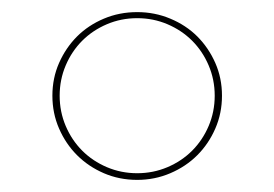

<svg xmlns="http://www.w3.org/2000/svg" viewBox="-20 -728 453 317"><path d="M66.5 -570Q66.5 -599 77.5 -624Q88.5 -649 107.2 -667.8Q126 -686.5 151.5 -697.2Q177 -708 206.5 -708Q235.5 -708 261.2 -697.2Q287 -686.5 305.8 -667.8Q324.5 -649 335.5 -624Q346.5 -599 346.5 -570Q346.5 -541 335.5 -515.8Q324.5 -490.5 305.8 -471.8Q287 -453 261.2 -442Q235.5 -431 206.5 -431Q177 -431 151.5 -442Q126 -453 107.2 -471.8Q88.5 -490.5 77.5 -515.8Q66.5 -541 66.5 -570ZM78.5 -570Q78.5 -543.5 88.5 -520Q98.5 -496.5 115.8 -479.2Q133 -462 156.5 -452Q180 -442 206.5 -442Q233 -442 256.5 -452Q280 -462 297.2 -479.2Q314.5 -496.5 324.5 -520Q334.5 -543.5 334.5 -570Q334.5 -596.5 324.5 -620Q314.5 -643.5 297.2 -660.8Q280 -678 256.5 -688Q233 -698 206.5 -698Q180 -698 156.5 -688Q133 -678 115.8 -660.8Q98.5 -643.5 88.5 -620Q78.5 -596.5 78.5 -570Z"/></svg>

Font: Lato Hairline
Style: Regular
Weight: 100
Designer: Lukasz Dziedzic
Foundry: tyPoland Lukasz Dziedzic
Version: Version 2.007; 2014-02-27